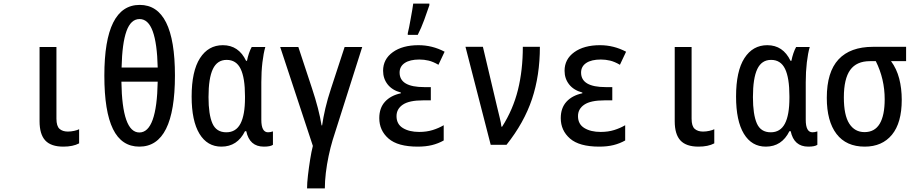

<svg xmlns="http://www.w3.org/2000/svg" viewBox="-20 -798 5040 1058"><path d="M329 10Q261 10 229.5 -24Q198 -58 198 -130V-539H291V-144Q291 -103 308 -88Q325 -73 354 -73Q371 -73 389 -77Q407 -81 416 -86V-8Q382 10 329 10Z M748 10Q650 10 602.5 -87Q555 -184 555 -381Q555 -771 750 -771Q944 -771 944 -382Q944 10 748 10ZM849 -426Q846 -559 821.5 -626Q797 -693 749 -693Q701 -693 677 -626.5Q653 -560 650 -426ZM748 -68Q844 -68 849 -348H649Q653 -68 748 -68Z M1200 10Q1122 10 1079 -61Q1036 -132 1036 -266Q1036 -406 1082 -477.5Q1128 -549 1208 -549Q1295 -549 1336 -463H1341Q1345 -484 1352 -504.5Q1359 -525 1367 -539H1442Q1432 -505 1426 -454Q1420 -403 1420 -345V-138Q1420 -69 1457 -69Q1470 -69 1484 -74V0Q1470 10 1434 10Q1355 10 1337 -75H1330Q1288 10 1200 10ZM1227 -69Q1280 -69 1305 -116.5Q1330 -164 1330 -258V-268Q1330 -369 1306 -418.5Q1282 -468 1229 -468Q1177 -468 1153 -417.5Q1129 -367 1129 -263Q1129 -167 1150.5 -118Q1172 -69 1227 -69Z M1672 240Q1672 211 1677 168Q1682 125 1689 81Q1696 37 1704 6L1524 -539H1624L1699 -312Q1718 -255 1731.5 -203Q1745 -151 1752 -107H1755Q1761 -150 1773 -201.5Q1785 -253 1804 -310L1879 -539H1976L1813 -26Q1801 14 1791 61Q1781 108 1775.5 154.5Q1770 201 1770 240Z M2282 10Q2172 10 2121 -34.5Q2070 -79 2070 -147Q2070 -203 2101.5 -237.5Q2133 -272 2189 -284V-288Q2141 -301 2116 -333Q2091 -365 2091 -408Q2091 -472 2144.5 -510.5Q2198 -549 2286 -549Q2362 -549 2430 -513L2396 -441Q2367 -458 2342 -464Q2317 -470 2291 -470Q2239 -470 2210.5 -451Q2182 -432 2182 -398Q2182 -318 2318 -318H2354V-245H2311Q2235 -245 2200 -221.5Q2165 -198 2165 -158Q2165 -114 2200 -92.5Q2235 -71 2290 -71Q2331 -71 2364.5 -81.5Q2398 -92 2425 -108V-24Q2395 -7 2360.5 1.5Q2326 10 2282 10ZM2227 -615Q2230 -626 2234.5 -648.5Q2239 -671 2243.5 -697Q2248 -723 2252 -745Q2256 -767 2257 -778H2346V-769Q2334 -733 2317.5 -688Q2301 -643 2282 -606H2227Z M2684 0 2545 -540H2641L2718 -214Q2726 -179 2733.5 -150Q2741 -121 2743 -100H2747Q2807 -194 2834 -302.5Q2861 -411 2861 -540H2955Q2955 -382 2911.5 -252Q2868 -122 2771 0Z M3282 10Q3172 10 3121 -34.5Q3070 -79 3070 -147Q3070 -203 3101.5 -237.5Q3133 -272 3189 -284V-288Q3141 -301 3116 -333Q3091 -365 3091 -408Q3091 -472 3144.5 -510.5Q3198 -549 3286 -549Q3362 -549 3430 -513L3396 -441Q3367 -458 3342 -464Q3317 -470 3291 -470Q3239 -470 3210.5 -451Q3182 -432 3182 -398Q3182 -318 3318 -318H3354V-245H3311Q3235 -245 3200 -221.5Q3165 -198 3165 -158Q3165 -114 3200 -92.5Q3235 -71 3290 -71Q3331 -71 3364.5 -81.5Q3398 -92 3425 -108V-24Q3395 -7 3360.5 1.5Q3326 10 3282 10Z M3829 10Q3761 10 3729.5 -24Q3698 -58 3698 -130V-539H3791V-144Q3791 -103 3808 -88Q3825 -73 3854 -73Q3871 -73 3889 -77Q3907 -81 3916 -86V-8Q3882 10 3829 10Z M4200 10Q4122 10 4079 -61Q4036 -132 4036 -266Q4036 -406 4082 -477.5Q4128 -549 4208 -549Q4295 -549 4336 -463H4341Q4345 -484 4352 -504.5Q4359 -525 4367 -539H4442Q4432 -505 4426 -454Q4420 -403 4420 -345V-138Q4420 -69 4457 -69Q4470 -69 4484 -74V0Q4470 10 4434 10Q4355 10 4337 -75H4330Q4288 10 4200 10ZM4227 -69Q4280 -69 4305 -116.5Q4330 -164 4330 -258V-268Q4330 -369 4306 -418.5Q4282 -468 4229 -468Q4177 -468 4153 -417.5Q4129 -367 4129 -263Q4129 -167 4150.5 -118Q4172 -69 4227 -69Z M4745 10Q4643 10 4589.5 -60Q4536 -130 4536 -259Q4536 -401 4600.5 -470.5Q4665 -540 4791 -540H4973V-461H4890Q4921 -419 4935 -365Q4949 -311 4949 -248Q4949 -121 4895 -55.5Q4841 10 4745 10ZM4744 -70Q4800 -70 4827.5 -116Q4855 -162 4855 -251Q4855 -363 4806 -461H4774Q4700 -461 4665 -412.5Q4630 -364 4630 -261Q4630 -163 4660 -116.5Q4690 -70 4744 -70Z"/></svg>

Font: Noto Sans Mono ExtraCondensed Medium
Style: Regular
Weight: 500
Width: 2
Designer: Monotype Design Team
Foundry: Monotype Imaging Inc.
Version: Version 2.014